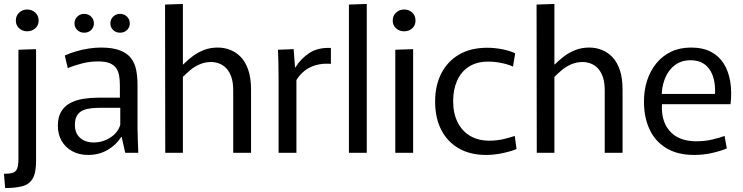

<svg xmlns="http://www.w3.org/2000/svg" viewBox="-20 -771 3751 969"><path d="M6 178 0 106Q27 106 43 101.5Q59 97 66 81Q73 65 73 31V-520L162 -523V43Q162 102 144.5 131Q127 160 92 169Q57 178 6 178ZM117 -613Q94 -613 77 -628Q60 -643 60 -667Q60 -692 77 -707.5Q94 -723 117 -723Q141 -723 158 -707.5Q175 -692 175 -667Q175 -643 158 -628Q141 -613 117 -613Z M425 11Q379 11 344.5 -8Q310 -27 291 -60Q272 -93 272 -136Q272 -181 289.5 -209Q307 -237 336.5 -252Q366 -267 402 -272.5Q438 -278 475 -278H585V-341Q585 -366 581.5 -387.5Q578 -409 567.5 -425.5Q557 -442 535 -451.5Q513 -461 475 -461Q434 -461 394.5 -451Q355 -441 322 -427L307 -491Q334 -503 364.5 -512Q395 -521 427.5 -526Q460 -531 489 -531Q549 -531 586 -516.5Q623 -502 642 -476.5Q661 -451 667.5 -417Q674 -383 674 -344V-128Q674 -99 675.5 -63.5Q677 -28 678 0H612L594 -80H592Q567 -40 523.5 -14.5Q480 11 425 11ZM453 -52Q498 -52 536.5 -76.5Q575 -101 587 -141V-227H487Q467 -227 444.5 -225Q422 -223 402 -215.5Q382 -208 370 -190Q358 -172 358 -141Q358 -99 384 -75.5Q410 -52 453 -52ZM405 -606Q384 -606 370 -619.5Q356 -633 356 -653Q356 -673 370 -687Q384 -701 405 -701Q426 -701 440 -687Q454 -673 454 -653Q454 -633 440 -619.5Q426 -606 405 -606ZM586 -606Q565 -606 551 -619.5Q537 -633 537 -653Q537 -673 551 -687Q565 -701 586 -701Q607 -701 621 -687Q635 -673 635 -653Q635 -633 621 -619.5Q607 -606 586 -606Z M813 -748 903 -751V-446H905Q926 -467 951.5 -486.5Q977 -506 1009 -518.5Q1041 -531 1079 -531Q1112 -531 1142.5 -519Q1173 -507 1196.5 -482Q1220 -457 1233.5 -416.5Q1247 -376 1247 -319V0H1157V-315Q1157 -355 1147.5 -382.5Q1138 -410 1122 -426.5Q1106 -443 1086 -450.5Q1066 -458 1045 -458Q1014 -458 987 -446Q960 -434 939.5 -416.5Q919 -399 903 -383V0H814Z M1386 0V-373Q1386 -419 1385 -453.5Q1384 -488 1383 -520L1462 -523L1469 -431H1471Q1499 -476 1542 -504Q1585 -532 1650 -529V-449Q1592 -453 1548 -432.5Q1504 -412 1476 -367V0Z M1741 -748 1831 -751V0H1741Z M1975 -520 2065 -523V0H1975ZM2020 -613Q1996 -613 1979 -628Q1962 -643 1962 -667Q1962 -692 1979 -707.5Q1996 -723 2020 -723Q2044 -723 2060.5 -707.5Q2077 -692 2077 -667Q2077 -643 2060.5 -628Q2044 -613 2020 -613Z M2433 11Q2354 11 2296.5 -21.5Q2239 -54 2207.5 -114.5Q2176 -175 2176 -259Q2176 -340 2207.5 -401Q2239 -462 2297.5 -496Q2356 -530 2439 -530Q2474 -530 2512 -523Q2550 -516 2580 -502L2569 -435Q2545 -446 2511.5 -453Q2478 -460 2443 -460Q2386 -460 2346.5 -434.5Q2307 -409 2287 -364Q2267 -319 2267 -261Q2267 -199 2289.5 -154Q2312 -109 2353 -85Q2394 -61 2449 -61Q2489 -61 2523.5 -69.5Q2558 -78 2578 -85L2587 -19Q2562 -8 2518.5 1.5Q2475 11 2433 11Z M2688 -748 2778 -751V-446H2780Q2801 -467 2826.5 -486.5Q2852 -506 2884 -518.5Q2916 -531 2954 -531Q2987 -531 3017.5 -519Q3048 -507 3071.5 -482Q3095 -457 3108.5 -416.5Q3122 -376 3122 -319V0H3032V-315Q3032 -355 3022.5 -382.5Q3013 -410 2997 -426.5Q2981 -443 2961 -450.5Q2941 -458 2920 -458Q2889 -458 2862 -446Q2835 -434 2814.5 -416.5Q2794 -399 2778 -383V0H2689Z M3484 11Q3399 11 3342.5 -23.5Q3286 -58 3258 -118.5Q3230 -179 3230 -258Q3230 -316 3246 -365Q3262 -414 3292.5 -451.5Q3323 -489 3367 -510Q3411 -531 3468 -531Q3527 -531 3568 -509.5Q3609 -488 3633 -449.5Q3657 -411 3665.5 -359Q3674 -307 3667 -245H3280L3325 -279Q3314 -214 3329.5 -164.5Q3345 -115 3386.5 -86.5Q3428 -58 3495 -58Q3538 -58 3575.5 -67Q3613 -76 3637 -85L3648 -22Q3618 -9 3574 1Q3530 11 3484 11ZM3281 -297H3588Q3589 -302 3589 -306Q3589 -310 3589 -313Q3589 -360 3575 -394.5Q3561 -429 3534 -448Q3507 -467 3465 -467Q3416 -467 3382.5 -439.5Q3349 -412 3333 -367Q3317 -322 3320 -272Z"/></svg>

Font: Murecho Thin
Style: Regular
Weight: 400
Version: Version 1.010